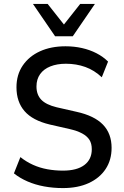

<svg xmlns="http://www.w3.org/2000/svg" viewBox="-20 -950 632 979"><path d="M301 9Q251 9 205 0.5Q159 -8 120 -25Q81 -42 51 -66L84 -149Q114 -125 148.5 -109.5Q183 -94 221.5 -87Q260 -80 301 -80Q372 -80 410 -108.5Q448 -137 448 -189Q448 -218 436 -237Q424 -256 399 -269.5Q374 -283 335 -292L234 -315Q146 -336 105 -383.5Q64 -431 64 -505Q64 -569 96 -616Q128 -663 184 -688.5Q240 -714 314 -714Q358 -714 398 -705Q438 -696 472 -678.5Q506 -661 531 -636L499 -556Q461 -592 415 -608.5Q369 -625 316 -625Q271 -625 237 -611.5Q203 -598 184.5 -572Q166 -546 166 -509Q166 -467 190.5 -441.5Q215 -416 269 -403L370 -380Q461 -360 505 -314.5Q549 -269 549 -196Q549 -134 518.5 -88Q488 -42 432.5 -16.5Q377 9 301 9ZM261 -765 148 -930H223L306 -825L389 -930H464L351 -765Z"/></svg>

Font: Nunito Sans 10pt SemiCondensed SemiBold
Style: Regular
Weight: 600
Width: 4
Designer: Vernon Adams
Foundry: Vernon Adams
Version: Version 3.101;gftools[0.9.27]